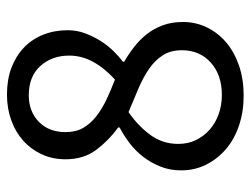

<svg xmlns="http://www.w3.org/2000/svg" viewBox="-102 -588 702 537"><g transform="rotate(-90 248.5 -319.0)"><path d="M250 12Q205 12 166.5 -1Q128 -14 100.5 -37.5Q73 -61 57 -93Q41 -125 41 -163Q41 -194 51.5 -220.5Q62 -247 78.5 -268.5Q95 -290 116.5 -306.5Q138 -323 161 -335V-339Q126 -364 99 -399.5Q72 -435 72 -486Q72 -523 86 -553Q100 -583 124 -604.5Q148 -626 181 -638Q214 -650 253 -650Q295 -650 328 -637.5Q361 -625 384.5 -602.5Q408 -580 420.5 -548.5Q433 -517 433 -480Q433 -455 424.5 -432Q416 -409 403.5 -389Q391 -369 375.5 -353Q360 -337 345 -326V-322Q366 -310 386 -294.5Q406 -279 421.5 -259.5Q437 -240 446.5 -215Q456 -190 456 -158Q456 -122 441 -91Q426 -60 399 -37Q372 -14 334 -1Q296 12 250 12ZM295 -348Q327 -377 344.5 -409Q362 -441 362 -476Q362 -524 333 -556.5Q304 -589 251 -589Q206 -589 177 -561Q148 -533 148 -486Q148 -457 160 -436.5Q172 -416 192.5 -400Q213 -384 239.5 -371.5Q266 -359 295 -348ZM252 -49Q308 -49 342.5 -80Q377 -111 377 -161Q377 -192 363 -214Q349 -236 325 -252.5Q301 -269 269.5 -282.5Q238 -296 204 -310Q166 -284 140.5 -249.5Q115 -215 115 -171Q115 -144 125.5 -122Q136 -100 154.5 -83.5Q173 -67 198 -58Q223 -49 252 -49Z"/></g></svg>

Font: Source Sans Pro
Style: Regular
Weight: 400
Designer: Paul D. Hunt
Foundry: Adobe Systems Incorporated
Version: Version 2.021;PS 2.000;hotconv 1.0.86;makeotf.lib2.5.63406